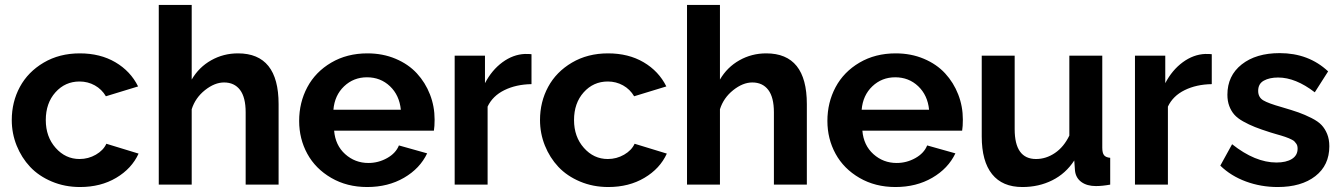

<svg xmlns="http://www.w3.org/2000/svg" viewBox="-20 -750 5450 780"><path d="M305.2 9.8Q243.2 9.8 190.4 -12.5Q137.7 -34.7 102.5 -72Q67.4 -109.4 47.6 -158.7Q27.8 -208 27.8 -262.2Q27.8 -335.9 60.8 -397Q93.8 -458 157.5 -495.6Q221.2 -533.2 304.2 -533.2Q387.2 -533.2 448.7 -497.1Q510.3 -460.9 541 -398.9L410.2 -358.9Q393.6 -387.2 365.2 -403.1Q336.9 -418.9 303.2 -418.9Q244.6 -418.9 205.3 -375Q166 -331.1 166 -262.2Q166 -194.3 206.1 -149.2Q246.1 -104 303.2 -104Q338.9 -104 369.4 -121.6Q399.9 -139.2 412.1 -166L543 -126Q515.1 -64.9 452.1 -27.6Q389.2 9.8 305.2 9.8Z M1111.8 0H978V-293.9Q978 -354.5 955.1 -384.8Q932.1 -415 890.1 -415Q852.1 -415 812.7 -383.8Q773.4 -352.5 758.8 -306.2V0H625V-730H758.8V-426.8Q788.1 -477.1 837.9 -505.1Q887.7 -533.2 946.8 -533.2Q1111.8 -533.2 1111.8 -327.1Z M1471.7 9.8Q1389.6 9.8 1325.7 -27.3Q1261.7 -64.5 1228.5 -125.2Q1195.3 -186 1195.3 -258.8Q1195.3 -333.5 1228.5 -395.8Q1261.7 -458 1325.7 -495.6Q1389.6 -533.2 1472.7 -533.2Q1535.2 -533.2 1587.2 -511.2Q1639.2 -489.3 1673.6 -451.9Q1708 -414.6 1726.8 -366.2Q1745.6 -317.9 1745.6 -264.2Q1745.6 -236.3 1742.7 -219.2H1337.4Q1342.3 -159.7 1382.3 -123.8Q1422.4 -87.9 1476.6 -87.9Q1517.1 -87.9 1552.5 -107.7Q1587.9 -127.4 1600.6 -159.2L1715.3 -127Q1686 -65.4 1621.3 -27.8Q1556.6 9.8 1471.7 9.8ZM1334.5 -304.2H1608.4Q1602.5 -363.3 1564.2 -399.7Q1525.9 -436 1470.7 -436Q1416.5 -436 1377.9 -399.4Q1339.4 -362.8 1334.5 -304.2Z M2139.2 -408.2Q2076.7 -407.2 2029.1 -383.8Q1981.4 -360.4 1960.9 -316.9V0H1827.1V-523.9H1950.2V-412.1Q1978 -465.3 2021.2 -497.1Q2064.5 -528.8 2112.3 -530.8Q2133.3 -530.8 2139.2 -529.8Z M2451.2 9.8Q2389.2 9.8 2336.4 -12.5Q2283.7 -34.7 2248.5 -72Q2213.4 -109.4 2193.6 -158.7Q2173.8 -208 2173.8 -262.2Q2173.8 -335.9 2206.8 -397Q2239.7 -458 2303.5 -495.6Q2367.2 -533.2 2450.2 -533.2Q2533.2 -533.2 2594.7 -497.1Q2656.2 -460.9 2687 -398.9L2556.2 -358.9Q2539.6 -387.2 2511.2 -403.1Q2482.9 -418.9 2449.2 -418.9Q2390.6 -418.9 2351.3 -375Q2312 -331.1 2312 -262.2Q2312 -194.3 2352.1 -149.2Q2392.1 -104 2449.2 -104Q2484.9 -104 2515.4 -121.6Q2545.9 -139.2 2558.1 -166L2689 -126Q2661.1 -64.9 2598.1 -27.6Q2535.2 9.8 2451.2 9.8Z M3257.8 0H3124V-293.9Q3124 -354.5 3101.1 -384.8Q3078.1 -415 3036.1 -415Q2998 -415 2958.7 -383.8Q2919.4 -352.5 2904.8 -306.2V0H2771V-730H2904.8V-426.8Q2934.1 -477.1 2983.9 -505.1Q3033.7 -533.2 3092.8 -533.2Q3257.8 -533.2 3257.8 -327.1Z M3617.7 9.8Q3535.6 9.8 3471.7 -27.3Q3407.7 -64.5 3374.5 -125.2Q3341.3 -186 3341.3 -258.8Q3341.3 -333.5 3374.5 -395.8Q3407.7 -458 3471.7 -495.6Q3535.6 -533.2 3618.7 -533.2Q3681.2 -533.2 3733.2 -511.2Q3785.2 -489.3 3819.6 -451.9Q3854 -414.6 3872.8 -366.2Q3891.6 -317.9 3891.6 -264.2Q3891.6 -236.3 3888.7 -219.2H3483.4Q3488.3 -159.7 3528.3 -123.8Q3568.4 -87.9 3622.6 -87.9Q3663.1 -87.9 3698.5 -107.7Q3733.9 -127.4 3746.6 -159.2L3861.3 -127Q3832 -65.4 3767.3 -27.8Q3702.6 9.8 3617.7 9.8ZM3480.5 -304.2H3754.4Q3748.5 -363.3 3710.2 -399.7Q3671.9 -436 3616.7 -436Q3562.5 -436 3523.9 -399.4Q3485.4 -362.8 3480.5 -304.2Z M3968.3 -195.8V-523.9H4102.1V-225.1Q4102.1 -104 4189 -104Q4229.5 -104 4265.6 -128.4Q4301.8 -152.8 4324.2 -199.2V-523.9H4458V-149.9Q4458 -128.4 4465.3 -119.4Q4472.7 -110.4 4490.2 -108.9V0Q4458 5.9 4432.1 5.9Q4396 5.9 4373.3 -10.5Q4350.6 -26.9 4347.2 -56.2L4344.2 -98.1Q4309.6 -44.9 4254.9 -17.6Q4200.2 9.8 4133.3 9.8Q4052.2 9.8 4010.3 -42.5Q3968.3 -94.7 3968.3 -195.8Z M4902.8 -408.2Q4840.3 -407.2 4792.7 -383.8Q4745.1 -360.4 4724.6 -316.9V0H4590.8V-523.9H4713.9V-412.1Q4741.7 -465.3 4784.9 -497.1Q4828.1 -528.8 4876 -530.8Q4897 -530.8 4902.8 -529.8Z M5170.4 9.8Q5102.5 9.8 5041.5 -12.7Q4980.5 -35.2 4937.5 -77.1L4985.4 -164.1Q5079.1 -89.8 5165.5 -89.8Q5205.1 -89.8 5228.3 -104.2Q5251.5 -118.7 5251.5 -146Q5251.5 -152.3 5250.2 -157.5Q5249 -162.6 5245.4 -167.2Q5241.7 -171.9 5238.8 -175.3Q5235.8 -178.7 5228.5 -182.4Q5221.2 -186 5216.3 -188.2Q5211.4 -190.4 5200.7 -194.1Q5189.9 -197.8 5183.8 -199.5Q5177.7 -201.2 5163.6 -205.3Q5149.4 -209.5 5141.6 -211.9Q5103 -224.1 5078.4 -233.9Q5053.7 -243.7 5030.3 -256.8Q5006.8 -270 4994.1 -284.7Q4981.4 -299.3 4973.9 -319.3Q4966.3 -339.4 4966.3 -365.2Q4966.3 -442.4 5024.4 -488.3Q5082.5 -534.2 5178.7 -534.2Q5296.4 -534.2 5375.5 -460L5321.3 -375Q5243.2 -435.1 5172.4 -435.1Q5137.2 -435.1 5114.3 -422.4Q5091.3 -409.7 5091.3 -380.9Q5091.3 -355 5111.8 -342.5Q5132.3 -330.1 5186.5 -314.9Q5230 -302.2 5255.4 -293.2Q5280.8 -284.2 5307.9 -270.5Q5335 -256.8 5348.9 -241.9Q5362.8 -227.1 5371.6 -205.6Q5380.4 -184.1 5380.4 -155.8Q5380.4 -78.6 5323.5 -34.4Q5266.6 9.8 5170.4 9.8Z"/></svg>

Font: Rawline
Style: Bold
Weight: 700
Designer: Matt McInerney, Pablo Impallari, Rodrigo Fuenzalida
Foundry: Matt McInerney, Pablo Impallari, Rodrigo Fuenzalida
Version: Version 4.020;PS 004.020;hotconv 1.0.88;makeotf.lib2.5.64775